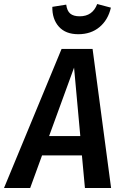

<svg xmlns="http://www.w3.org/2000/svg" viewBox="-60 -934 607 954"><path d="M347 -162H149L90 0H-40L246 -691H400L492 0H362ZM339 -258 308 -598 184 -258ZM200 -900 269 -911Q273 -880 289 -866.5Q305 -853 336 -853Q400 -853 423 -914L491 -896Q477 -835 434.5 -799.5Q392 -764 329 -764Q266 -764 232.5 -801.5Q199 -839 200 -900Z"/></svg>

Font: Fira Sans Condensed Medium
Style: Italic
Weight: 500
Width: 3
Italic angle: -8°
Designer: bBox Type GmbH & Carrois Corporate GbR & Edenspiekermann AG
Foundry: bBox Type GmbH & Carrois Corporate GbR & Edenspiekermann AG
Version: Version 4.301